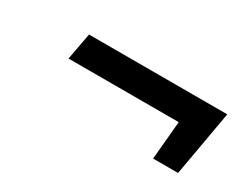

<svg xmlns="http://www.w3.org/2000/svg" viewBox="-39 -541 540 433"><g transform="rotate(30 231.0 -325.0)"><path d="M367 -240 376 -340H89L102 -410H462L432 -240Z"/></g></svg>

Font: Cuprum
Style: Italic
Weight: 400
Italic angle: -10°
Designer: Jovanny Lemonad
Foundry: Jovanny Lemonad
Version: Version 3.000